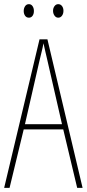

<svg xmlns="http://www.w3.org/2000/svg" viewBox="-20 -903 417 923"><path d="M351 0 284 -281H94L26 0H0L170 -714H208L377 0ZM208 -612Q202 -637 198 -655Q194 -673 189 -695Q185 -673 180.5 -655.5Q176 -638 170 -612L100 -306H278ZM94 -850Q94 -863 100.5 -873Q107 -883 119 -883Q130 -883 136.5 -873.5Q143 -864 143 -850Q143 -836 136.5 -827Q130 -818 119 -818Q107 -818 100.5 -827.5Q94 -837 94 -850ZM235 -851Q235 -864 242 -873.5Q249 -883 260 -883Q271 -883 278 -874Q285 -865 285 -851Q285 -837 278 -827.5Q271 -818 260 -818Q249 -818 242 -828Q235 -838 235 -851Z"/></svg>

Font: Noto Sans Gujarati ExtraCondensed Thin
Style: Regular
Weight: 100
Width: 2
Designer: Jelle Bosma - Monotype Design Team, Universal Thirst
Foundry: Monotype Imaging Inc.
Version: Version 2.106; ttfautohint (v1.8.4.7-5d5b)